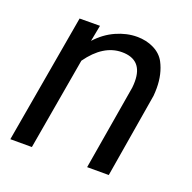

<svg xmlns="http://www.w3.org/2000/svg" viewBox="-101 -639 739 740"><g transform="rotate(20 268.0 -269.0)"><path d="M169.4 -377.9 104 0H15.6L107.4 -528.3L190.9 -528.8L178.2 -462.4Q212.4 -500 255.1 -519Q297.9 -538.1 340.3 -538.1Q378.9 -538.1 409.7 -522.7Q440.4 -507.3 455.1 -480Q478.5 -435.5 478.5 -377.9Q478.5 -362.3 477.1 -346.2L419.4 0H330.6L389.2 -347.7Q390.6 -360.8 390.6 -373Q390.6 -462.4 305.7 -462.4Q229.5 -462.4 169.4 -377.9Z"/></g></svg>

Font: Mardoto
Style: Italic
Weight: 400
Italic angle: -12°
Designer: Christian Robertson, Vahan Hovhannisyan
Foundry: Google
Version: Version 1.000